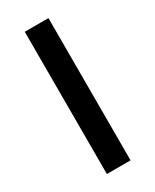

<svg xmlns="http://www.w3.org/2000/svg" viewBox="-142 -554 482 597"><g transform="rotate(-30 99.5 -255.5)"><path d="M56.9 0V-510.7H141.9V0Z"/></g></svg>

Font: TikTok Sans Light
Style: Regular
Weight: 300
Version: Version 4.000